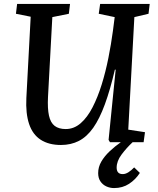

<svg xmlns="http://www.w3.org/2000/svg" viewBox="-20 -723 805 976"><path d="M560 233Q539 233 520.5 224.5Q502 216 490.5 199Q479 182 479 157Q479 126 495 98.5Q511 71 537.5 46Q564 21 594 0H539L532 -12L568 -369H564Q540 -266 513 -192.5Q486 -119 454 -73.5Q422 -28 381.5 -7Q341 14 290 14Q228 14 187 -12.5Q146 -39 128 -92.5Q110 -146 114 -225L136 -638L61 -653L67 -703H336L330 -653L246 -636L224 -230Q221 -171 229 -135Q237 -99 258 -83Q279 -67 314 -67Q356 -67 390 -96.5Q424 -126 450.5 -177.5Q477 -229 497 -293.5Q517 -358 531 -428.5Q545 -499 554 -566L563 -636L482 -653L489 -703H741L735 -653L663 -636L632 -64L717 -51L710 0H654Q623 29 598 62.5Q573 96 573 129Q573 145 580.5 153.5Q588 162 604 162Q618 162 633 152.5Q648 143 662 128L691 156Q669 190 636 211.5Q603 233 560 233Z"/></svg>

Font: Literata 18pt Medium
Style: Italic
Weight: 500
Italic angle: -2°
Designer: Latin by Veronika Burian and Jose Scaglione. Greek by Irene Vlachou. Cyrillic by Vera Evstafieva
Foundry: TypeTogether
Version: Version 3.103;gftools[0.9.29]